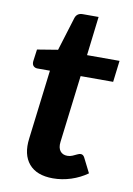

<svg xmlns="http://www.w3.org/2000/svg" viewBox="-79 -721 540 780"><g transform="rotate(10 191.0 -331.0)"><path d="M194.5 8Q127.1 8 95.2 -29.8Q63.3 -67.5 71.9 -134.5L107 -420.6H55.7Q45.4 -420.6 39 -427Q32.6 -433.5 33.6 -446.3L40.3 -496.1L124.9 -510L167.7 -648.9Q175 -669.9 198.3 -669.9H263.8L244.5 -509H378.6L367.8 -420.6H233.6L199.5 -142.8Q196.6 -118.8 206.7 -105.6Q216.8 -92.3 236.6 -92.3Q247.6 -92.3 257.4 -96.6Q267.2 -100.9 275.3 -104.9Q283.3 -108.9 289.4 -108.9Q299.3 -108.9 305 -98.1L335.6 -37.4Q305.7 -15.9 268.8 -3.9Q232 8 194.5 8Z"/></g></svg>

Font: Aleo
Style: Italic
Weight: 400
Italic angle: -7°
Designer: Alessio Laiso
Foundry: Alessio Laiso
Version: Version 2.001;gftools[0.9.29]